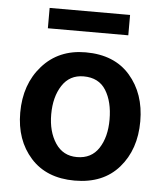

<svg xmlns="http://www.w3.org/2000/svg" viewBox="-51 -727 666 780"><g transform="rotate(5 282.5 -337.0)"><path d="M448 -599H120V-682H448ZM282 8Q167 8 102.5 -64Q38 -136 38 -248Q38 -364 105 -439.5Q172 -515 282 -515Q399 -515 463 -441.5Q527 -368 527 -255Q527 -140 462.5 -66Q398 8 282 8ZM282 -417Q225 -417 194.5 -370Q164 -323 164 -252Q164 -182 195 -135Q226 -88 283 -88Q342 -88 372 -134Q402 -180 402 -251Q402 -324 373 -370.5Q344 -417 282 -417Z"/></g></svg>

Font: Hind Semibold
Style: Regular
Weight: 600
Designer: Manushi Parikh, Satya Rajpurohit
Foundry: Indian Type Foundry
Version: Version 1.201;PS 1.0;hotconv 1.0.78;makeotf.lib2.5.61930; tt